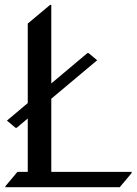

<svg xmlns="http://www.w3.org/2000/svg" viewBox="-20 -777 569 797"><path d="M2.4 0V-3.9L52.2 -63.5H95.2V-285.2L49.3 -246.6H44.4L8.8 -276.4L95.2 -349.1V-679.2L188 -756.8H192.9V-430.7L342.8 -556.6H347.7L383.3 -526.9L192.9 -367.2V-63.5H526.4V-58.6L477.1 0Z"/></svg>

Font: Gothica
Style: Book
Weight: 400
Designer: Wojciech Kalinowski "wmk69" (wmk69@o2.pl)
Foundry: Wojciech Kalinowski "wmk69" (wmk69@o2.pl)
Version: Version 2.1.0; 2021-05-14